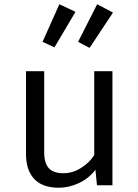

<svg xmlns="http://www.w3.org/2000/svg" viewBox="-20 -877 655 909"><path d="M189.2 -540V-157.4Q189.2 -104.1 211.3 -80.5Q233.3 -56.9 280 -56.9Q324.6 -56.9 364.4 -82.3Q404.1 -107.7 426.2 -142.6V-540H512.3V0H439L431.8 -72.8Q400 -31.8 353.1 -10Q306.2 11.8 259 11.8Q180.5 11.8 141.8 -30Q103.1 -71.8 103.1 -147.2V-540ZM181.5 -679 261 -856.9 337.4 -821 237.9 -652.8ZM349.7 -679 440 -856.9 514.9 -817.4 404.1 -650.3Z"/></svg>

Font: FiraCode Nerd Font
Style: Regular
Weight: 400
Designer: Carrois Corporate, Edenspiekermann AG, Nikita Prokopov
Foundry: Carrois Corporate, Edenspiekermann AG, Nikita Prokopov
Version: Version 6.002;Nerd Fonts 2.1.0